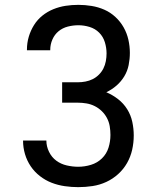

<svg xmlns="http://www.w3.org/2000/svg" viewBox="-20 -763 640 791"><path d="M302 8Q275 8 247 4Q219 0 193 -10Q167 -20 144.5 -37.5Q122 -55 106.5 -78Q91 -101 83 -128Q75 -155 75 -183Q75 -184 75 -184Q75 -184 75 -184H171Q171 -184 171 -184Q171 -184 171 -184Q171 -160 182 -137.5Q193 -115 212 -101Q231 -87 255 -81.5Q279 -76 302 -76Q329 -76 355 -84Q381 -92 400 -110.5Q419 -129 427 -154.5Q435 -180 435 -207Q435 -225 432 -243Q429 -261 420.5 -277Q412 -293 399 -305.5Q386 -318 370 -326Q354 -334 336 -337Q318 -340 300 -340H236V-424H300Q316 -424 332 -427Q348 -430 362 -437Q376 -444 387.5 -455.5Q399 -467 406 -481Q413 -495 416 -511Q419 -527 419 -543Q419 -566 412 -589Q405 -612 388.5 -628.5Q372 -645 349 -652Q326 -659 303 -659Q281 -659 259.5 -653.5Q238 -648 221.5 -634.5Q205 -621 196 -600.5Q187 -580 187 -558Q187 -557 187 -556.5Q187 -556 187 -556H91Q91 -557 91 -557.5Q91 -558 91 -559Q91 -586 98.5 -611.5Q106 -637 120 -659.5Q134 -682 154.5 -698.5Q175 -715 199.5 -725Q224 -735 250 -739Q276 -743 303 -743Q330 -743 357.5 -738.5Q385 -734 410 -723Q435 -712 455.5 -693Q476 -674 489.5 -650Q503 -626 509 -599Q515 -572 515 -545Q515 -520 510 -495Q505 -470 492 -448.5Q479 -427 460 -410.5Q441 -394 418 -383Q444 -372 466.5 -354.5Q489 -337 504 -313Q519 -289 525 -261Q531 -233 531 -205Q531 -175 524.5 -146Q518 -117 503.5 -91.5Q489 -66 467 -46Q445 -26 418 -13.5Q391 -1 361.5 3.5Q332 8 302 8Z"/></svg>

Font: Zed Mono Medium Extended
Style: Regular
Weight: 500
Width: 7
Monospace: yes
Designer: Belleve Invis
Foundry: Belleve Invis
Version: Version 1.0.0; ttfautohint (v1.8.4)